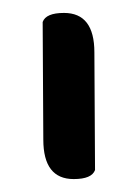

<svg xmlns="http://www.w3.org/2000/svg" viewBox="-20 -744 205 297"><path d="M94 -467Q47 -467 47 -528L46 -710Q51 -724 79 -724Q126 -724 126 -663L127 -481Q122 -467 94 -467Z"/></svg>

Font: Sofia
Style: Regular
Weight: 400
Designer: Paula Nazal and Daniel Hernndez
Foundry: Paula Nazal, Daniel Hernndez
Version: Version 1.001